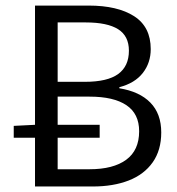

<svg xmlns="http://www.w3.org/2000/svg" viewBox="-20 -676 643 696"><path d="M564.5 -195.8Q564.5 -131.3 533.4 -87.4Q502.4 -43.5 446.5 -21.7Q390.6 0 316.4 0H106.9V-176.8H29.8V-219.7L106.9 -223.6V-655.8H301.3Q406.2 -655.8 466.3 -617.2Q526.4 -578.6 526.4 -498Q526.4 -448.2 497.6 -411.4Q468.8 -374.5 412.6 -359.9V-356Q485.8 -344.2 525.1 -304Q564.5 -263.7 564.5 -195.8ZM287.6 -379.4Q369.6 -379.4 408.4 -407.7Q447.3 -436 447.3 -492.2Q447.3 -545.4 408.2 -570.1Q369.1 -594.7 290.5 -594.7H189V-379.4ZM484.4 -200.2Q484.4 -263.7 438.2 -294.7Q392.1 -325.7 304.7 -325.7H189V-223.6H341.3V-176.8H189V-62.5H304.7Q390.6 -62.5 437.5 -96.9Q484.4 -131.3 484.4 -200.2Z"/></svg>

Font: Varta
Style: Regular
Weight: 400
Designer: Joana Correia, Viktoriya Grabowska, Eben Sorkin
Foundry: Sorkin Type
Version: Version 1.002; ttfautohint (v1.3) -l 8 -r 24 -G 200 -x 12 -H